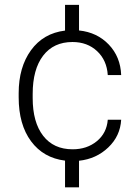

<svg xmlns="http://www.w3.org/2000/svg" viewBox="-20 -664 584 803"><path d="M283.7 -39.6Q343.8 -39.6 385 -73.5Q426.3 -107.4 430.7 -163.1H486.8Q482.9 -95.2 432.9 -47.4Q382.8 0.5 310.5 8.3V119.6H252V7.8Q161.6 -3.4 109.9 -73.2Q58.1 -143.1 58.1 -256.8V-274.4Q58.1 -382.8 109.6 -453.9Q161.1 -524.9 252 -536.1V-643.6H310.5V-536.6Q386.2 -528.8 435.1 -477.5Q483.9 -426.3 486.8 -350.1H430.7Q426.8 -412.1 386 -450.2Q345.2 -488.3 283.2 -488.3Q204.1 -488.3 160.4 -431.2Q116.7 -374 116.7 -271V-253.9Q116.7 -152.8 160.4 -96.2Q204.1 -39.6 283.7 -39.6Z"/></svg>

Font: Vazir Thin
Style: Thin
Weight: 100
Designer: Saber Rastikerdar
Foundry: Saber Rastikerdar
Version: Version 30.0.0